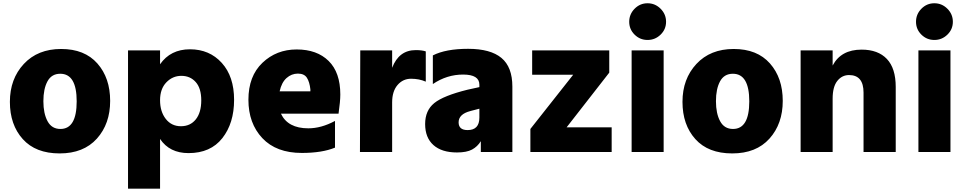

<svg xmlns="http://www.w3.org/2000/svg" viewBox="-20 -887 5861 1165"><path d="M118.2 -43Q40 -129.9 40 -269Q40 -408.2 124.5 -499Q209 -589.8 351.1 -589.8Q493.2 -589.8 570.8 -502Q648.4 -414.1 648.4 -274.9Q648.4 -135.7 567.9 -45.9Q487.3 43.9 341.8 43.9Q196.3 43.9 118.2 -43ZM346.7 -104.5Q445.3 -104.5 445.3 -272Q445.3 -439.5 345.7 -439.5Q293 -439.5 268.1 -393.6Q243.2 -347.7 243.2 -272.9Q243.2 -198.2 268.6 -151.4Q293.9 -104.5 346.7 -104.5Z M756.8 257.8V-581.1H951.2V-497.1Q1014.6 -587.9 1132.8 -587.9Q1251 -587.9 1325.7 -505.4Q1400.4 -422.9 1400.4 -281.2Q1400.4 -139.6 1329.1 -48.8Q1257.8 42 1124 42Q1008.8 42 951.2 -43.9V257.8ZM989.3 -387.2Q951.2 -347.7 951.2 -278.8Q951.2 -210 985.8 -165.5Q1020.5 -121.1 1077.6 -121.1Q1134.8 -121.1 1168 -162.6Q1201.2 -204.1 1201.2 -277.8Q1201.2 -351.6 1167.5 -389.2Q1133.8 -426.8 1080.6 -426.8Q1027.3 -426.8 989.3 -387.2Z M2044.9 -313.5Q2044.9 -272.5 2034.2 -197.3H1684.6Q1726.6 -108.4 1850.6 -108.4Q1929.7 -108.4 2012.7 -153.3V8.8Q1934.6 41 1811.5 41Q1656.2 41 1571.8 -48.8Q1487.3 -138.7 1487.3 -281.7Q1487.3 -424.8 1572.3 -505.9Q1657.2 -586.9 1780.3 -586.9Q1903.3 -586.9 1974.1 -517.1Q2044.9 -447.3 2044.9 -313.5ZM1676.8 -333H1863.3V-344.7Q1858.4 -389.6 1842.3 -415Q1826.2 -440.4 1787.6 -440.4Q1749 -440.4 1718.8 -413.6Q1688.5 -386.7 1676.8 -333Z M2164.1 35.2 2166 -581.1H2359.4V-475.6Q2400.4 -583 2502.9 -583Q2540 -583 2563.5 -575.2V-391.6Q2523.4 -409.2 2474.1 -409.2Q2424.8 -409.2 2392.1 -371.1Q2359.4 -333 2359.4 -265.6V35.2Z M2817.4 -342.8 2888.7 -358.4V-373Q2888.7 -434.6 2790 -434.6Q2691.4 -434.6 2606.4 -377V-550.8Q2684.6 -590.8 2820.3 -590.8Q2956.1 -590.8 3022.5 -535.6Q3088.9 -480.5 3088.9 -361.3V35.2H2897.5V-30.3Q2877 2.9 2844.2 20.5Q2811.5 38.1 2752.9 38.1Q2660.2 38.1 2609.9 -6.8Q2559.6 -51.8 2559.6 -134.3Q2559.6 -216.8 2615.2 -261.7Q2670.9 -306.6 2817.4 -342.8ZM2762.7 -144.5Q2762.7 -97.7 2817.4 -97.7Q2888.7 -97.7 2888.7 -173.8V-227.5L2843.8 -215.8Q2841.8 -214.8 2833 -212.9Q2762.7 -194.3 2762.7 -144.5Z M3198.2 35.2V-104.5L3458 -433.6H3209V-581.1H3676.8V-446.3L3418 -114.3H3691.4V35.2Z M3830.6 -676.8Q3797.9 -709 3797.9 -754.9Q3797.9 -800.8 3830.6 -834Q3863.3 -867.2 3909.2 -867.2Q3955.1 -867.2 3988.3 -834Q4021.5 -800.8 4021.5 -754.9Q4021.5 -709 3988.3 -676.8Q3955.1 -644.5 3909.2 -644.5Q3863.3 -644.5 3830.6 -676.8ZM3812.5 35.2V-581.1H4006.8V35.2Z M4199.2 -43Q4121.1 -129.9 4121.1 -269Q4121.1 -408.2 4205.6 -499Q4290 -589.8 4432.1 -589.8Q4574.2 -589.8 4651.9 -502Q4729.5 -414.1 4729.5 -274.9Q4729.5 -135.7 4648.9 -45.9Q4568.4 43.9 4422.9 43.9Q4277.3 43.9 4199.2 -43ZM4427.7 -104.5Q4526.4 -104.5 4526.4 -272Q4526.4 -439.5 4426.8 -439.5Q4374 -439.5 4349.1 -393.6Q4324.2 -347.7 4324.2 -272.9Q4324.2 -198.2 4349.6 -151.4Q4375 -104.5 4427.7 -104.5Z M4837.9 35.2V-581.1H5032.2V-489.3Q5083 -585.9 5208 -585.9Q5307.6 -585.9 5361.3 -529.3Q5415 -472.7 5415 -359.4V35.2H5219.7V-325.2Q5219.7 -431.6 5131.8 -431.6Q5088.9 -431.6 5060.5 -396Q5032.2 -360.4 5032.2 -288.1V35.2Z M5570.8 -676.8Q5538.1 -709 5538.1 -754.9Q5538.1 -800.8 5570.8 -834Q5603.5 -867.2 5649.4 -867.2Q5695.3 -867.2 5728.5 -834Q5761.7 -800.8 5761.7 -754.9Q5761.7 -709 5728.5 -676.8Q5695.3 -644.5 5649.4 -644.5Q5603.5 -644.5 5570.8 -676.8ZM5552.7 35.2V-581.1H5747.1V35.2Z"/></svg>

Font: GenEi M Gothic v2 Black
Style: Regular
Weight: 900
Version: Version 2.0